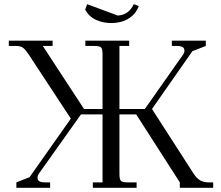

<svg xmlns="http://www.w3.org/2000/svg" viewBox="-20 -896 1056 916"><path d="M22 -676.8V-702.1H231V-676.8H184.1L380.9 -376H469.2V-637.2Q469.2 -662.1 462.2 -669.4Q455.1 -676.8 430.2 -676.8H387.2V-702.1H596.2V-676.8H549.8V-376H670.9L854 -636.2Q859.9 -645 859.9 -653.8Q859.9 -666.5 850.8 -671.6Q841.8 -676.8 821.8 -676.8H799.8V-702.1H961.9V-676.8L897.9 -651.9L705.1 -376L904.8 -65.9Q918.9 -44.9 935.3 -35.4Q951.7 -25.9 976.1 -25.9H997.1V0H837.9V-25.9L629.9 -350.1H549.8V-65.9Q549.8 -41 556.9 -33.4Q564 -25.9 588.9 -25.9H631.8V0H422.9V-25.9H469.2V-350.1H366.2L165 -66.9Q159.2 -58.1 159.2 -48.8Q159.2 -36.1 168 -31Q176.8 -25.9 196.8 -25.9H219.2V0H58.1V-25.9L121.1 -50.8L317.9 -330.1L116.2 -637.2Q100.6 -660.2 89.4 -668.5Q78.1 -676.8 55.2 -676.8ZM386.2 -850.1 396 -876 542 -821.8Q594.2 -824.7 618.2 -876L642.1 -867.2Q631.8 -838.4 609.9 -819.6Q587.9 -800.8 563 -793.5Q538.1 -786.1 509.8 -786.1Q471.2 -786.1 437.7 -801.5Q404.3 -816.9 386.2 -850.1Z"/></svg>

Font: Dihjauti S
Style: Regular
Weight: 400
Designer: T. Christopher White
Version: Version 3.0.0